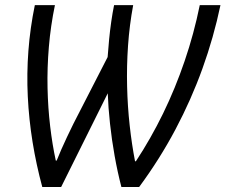

<svg xmlns="http://www.w3.org/2000/svg" viewBox="-20 -734 888 756"><path d="M146.5 2.4Q122.6 -85.9 108.2 -175Q93.8 -264.2 89.4 -354Q85 -443.8 91.8 -533.9Q98.6 -624 117.2 -713.9H196.3Q179.2 -631.3 172.4 -549.1Q165.5 -466.8 167.2 -387.9Q168.9 -309.1 177.5 -236.8Q186 -164.6 199.7 -101.6H203.1Q211.4 -122.6 221.7 -146Q231.9 -169.4 243.9 -194.6Q255.9 -219.7 269 -246.6L403.8 -509.3Q406.2 -544.4 409.7 -579.3Q413.1 -614.3 418 -648.4Q422.9 -682.6 429.2 -713.9H504.4Q489.7 -634.8 484.1 -554Q478.5 -473.1 480.5 -393.6Q482.4 -314 490.7 -239.5Q499 -165 511.7 -99.1H515.1Q573.7 -188 622.1 -287.1Q670.4 -386.2 707 -493.7Q743.7 -601.1 766.6 -713.9H848.1Q821.3 -586.4 777.1 -463.9Q732.9 -341.3 670.9 -224.4Q608.9 -107.4 527.8 2.4H458Q442.9 -55.7 431.4 -119.9Q419.9 -184.1 413.1 -247.6Q406.2 -311 404.3 -366.7L220.7 2.4Z"/></svg>

Font: Open Sans SemiCondensed
Style: Italic
Weight: 400
Width: 4
Italic angle: -12°
Designer: Monotype Design Team
Foundry: Monotype Imaging Inc.
Version: Version 3.000